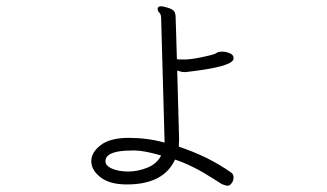

<svg xmlns="http://www.w3.org/2000/svg" viewBox="-20 -551 1040 610"><path d="M503 -98Q448 -113 389 -113Q330 -113 300 -90Q270 -67 270 -39Q270 -11 299 12Q328 35 383 35Q500 35 536 -44Q591 -26 655 15Q677 29 685 34Q697 39 703.5 39Q710 39 716 31Q722 23 722 12.5Q722 2 714 -3Q642 -54 548 -85L549 -108L543 -327Q556 -322 565 -322H570Q722 -339 722 -365V-368Q721 -378 708.5 -382.5Q696 -387 685.5 -387Q675 -387 670 -384Q667 -382 662 -379.5Q657 -377 622 -369.5Q587 -362 566 -362H554Q547 -362 542 -363Q541 -412 539.5 -448Q538 -484 538 -495.5Q538 -507 534 -514Q530 -521 514.5 -526Q499 -531 491 -531Q483 -531 481 -525V-522Q481 -516 486.5 -510.5Q492 -505 492 -492ZM492 -57Q478 -30 447.5 -18Q417 -6 387.5 -6Q358 -6 336.5 -15Q315 -24 315 -39Q315 -63 358 -70Q376 -73 406.5 -73Q437 -73 492 -57Z"/></svg>

Font: LXGW WenKai TC Light
Style: Regular
Weight: 300
Designer: LXGW / Fontworks Inc.
Foundry: LXGW / Fontworks Inc.
Version: Version 1.330